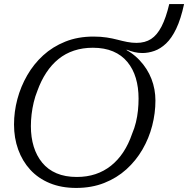

<svg xmlns="http://www.w3.org/2000/svg" viewBox="-20 -908 926 945"><path d="M437 -673Q387 -673 344.5 -659Q302 -645 268 -617.5Q234 -590 208 -550.5Q182 -511 164 -461Q153 -434 146 -404.5Q139 -375 135.5 -345.5Q132 -316 132 -287Q132 -232 146 -186.5Q160 -141 188 -107Q216 -73 258.5 -55Q301 -37 358 -37Q408 -37 450 -51Q492 -65 526.5 -92.5Q561 -120 587 -159.5Q613 -199 630 -249Q642 -277 649 -306Q656 -335 659 -364.5Q662 -394 662 -423Q662 -478 648.5 -523.5Q635 -569 607 -603Q579 -637 536.5 -655Q494 -673 437 -673ZM599 -651 568 -680Q628 -653 667 -611.5Q706 -570 725.5 -519.5Q745 -469 745 -413Q745 -351 729 -289Q713 -227 681 -172Q649 -117 602 -74.5Q555 -32 493 -7.5Q431 17 355 17Q282 17 225 -6.5Q168 -30 129 -72.5Q90 -115 69.5 -172Q49 -229 49 -295Q49 -358 65.5 -420Q82 -482 114 -537.5Q146 -593 192.5 -635.5Q239 -678 301 -703Q363 -728 440 -728Q476 -728 505 -723.5Q534 -719 558.5 -712.5Q583 -706 606 -701.5Q629 -697 652 -697Q694 -697 723.5 -716Q753 -735 775 -777.5Q797 -820 813 -888H886Q870 -814 847.5 -767Q825 -720 797.5 -694Q770 -668 740 -657.5Q710 -647 681 -647Q660 -647 641.5 -651.5Q623 -656 604 -663.5Q585 -671 563 -680L607 -672Z"/></svg>

Font: Roboto Serif 20pt Light
Style: Italic
Weight: 300
Italic angle: -10°
Version: Version 1.007